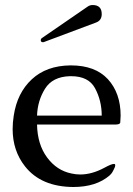

<svg xmlns="http://www.w3.org/2000/svg" viewBox="-20 -729 530 764"><path d="M154.3 -561.5Q152.8 -561 150.9 -561Q142.1 -561 142.1 -569.3Q142.1 -573.2 145.5 -576.7L328.6 -702.6Q337.4 -709 348.6 -709Q384.8 -709 384.8 -672.9Q384.8 -647.5 361.8 -639.2ZM34.7 -269Q48.3 -359.4 106.7 -413.6Q165 -467.8 260.3 -468.8H262.2Q358.4 -468.8 409.2 -414.1Q460 -358.4 460 -269Q459.5 -249.5 458.5 -241.5Q457.5 -233.4 438.5 -233.4H127.4Q128.9 -154.3 167.5 -102.3Q206.1 -50.3 264.6 -38.6Q281.7 -34.7 299.3 -34.7Q345.7 -34.7 395.5 -61.5Q423.3 -76.7 433.1 -76.7Q435.5 -76.7 437 -75.7Q438.5 -74.2 438.5 -71.3Q438.5 -64.9 432.1 -53.2Q426.3 -41.5 422.6 -37.6Q418.9 -33.7 416 -30.8Q362.8 15.1 271.5 15.1Q143.6 14.2 79.6 -66.9Q30.3 -129.4 30.3 -215.3Q30.3 -241.2 34.7 -269ZM127.4 -269H384.8Q384.8 -328.6 357.9 -378.4Q332 -425.8 263.2 -425.8H257.8Q189 -423.8 159.2 -376Q129.4 -328.1 127.4 -269Z"/></svg>

Font: Caudex
Style: Regular
Weight: 400
Version: Version 1.01